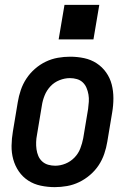

<svg xmlns="http://www.w3.org/2000/svg" viewBox="-20 -761 540 789"><path d="M205 8Q176 8 147.5 2Q119 -4 96 -19Q73 -34 57.5 -56.5Q42 -79 34.5 -106Q27 -133 27.5 -162.5Q28 -192 33 -221L53 -341Q57 -366 65.5 -391Q74 -416 88.5 -438Q103 -460 123.5 -478Q144 -496 168 -507.5Q192 -519 217.5 -523.5Q243 -528 268 -528Q298 -528 326 -522Q354 -516 377 -501Q400 -486 416 -463.5Q432 -441 439 -414Q446 -387 446 -357.5Q446 -328 441 -299L421 -179Q417 -154 408.5 -129Q400 -104 385.5 -82Q371 -60 350 -42Q329 -24 305 -12.5Q281 -1 255.5 3.5Q230 8 205 8ZM207 -80Q228 -80 249 -88.5Q270 -97 286 -113.5Q302 -130 310 -151Q318 -172 322 -193L342 -313Q344 -328 345 -343Q346 -358 343.5 -372.5Q341 -387 335.5 -400Q330 -413 320 -422.5Q310 -432 296 -436Q282 -440 267 -440Q246 -440 224.5 -431.5Q203 -423 187.5 -406.5Q172 -390 163.5 -369Q155 -348 152 -327L132 -207Q129 -192 128.5 -177Q128 -162 130 -147.5Q132 -133 137.5 -120Q143 -107 153.5 -97.5Q164 -88 178 -84Q192 -80 207 -80ZM221 -599 245 -741H388L364 -599Z"/></svg>

Font: Iosevka SS04 Semibold Oblique
Style: Regular
Weight: 600
Italic angle: -9°
Monospace: yes
Designer: Belleve Invis
Foundry: Belleve Invis
Version: Version 19.0.0; ttfautohint (v1.8.4)